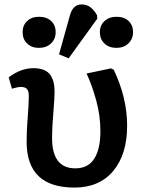

<svg xmlns="http://www.w3.org/2000/svg" viewBox="-20 -825 637 859"><path d="M287.1 -564 244.1 -582 293 -756.8Q306.6 -805.2 345.2 -805.2Q387.7 -805.2 414.1 -756.8L415 -741.2ZM153.8 -610.8Q121.6 -610.8 101.3 -630.4Q81.1 -649.9 81.1 -681.2Q81.1 -711.4 101.3 -730.7Q121.6 -750 153.8 -750Q188.5 -750 208.7 -731.2Q229 -712.4 229 -681.2Q229 -650.4 208.3 -630.6Q187.5 -610.8 153.8 -610.8ZM501 -610.8Q467.8 -610.8 447.3 -630.4Q426.8 -649.9 426.8 -681.2Q426.8 -711.4 447.5 -730.7Q468.3 -750 501 -750Q535.2 -750 555.2 -731.2Q575.2 -712.4 575.2 -681.2Q575.2 -650.4 554.4 -630.6Q533.7 -610.8 501 -610.8ZM313 14.2Q99.1 14.2 99.1 -190.9Q99.1 -241.7 104 -301.3Q108.9 -360.8 108.9 -396Q108.9 -418 100.3 -427Q91.8 -436 74.2 -436Q58.6 -436 33.2 -428.2L19 -479Q73.2 -520 129.9 -520Q157.7 -520 177 -511.7Q196.3 -503.4 206.1 -488.3Q215.8 -473.1 220 -455.8Q224.1 -438.5 224.1 -416Q224.1 -384.8 218.5 -318.8Q212.9 -252.9 212.9 -208Q212.9 -71.8 316.9 -71.8Q374 -71.8 401.6 -115Q429.2 -158.2 429.2 -237.8Q429.2 -307.6 410.4 -376Q391.6 -444.3 367.2 -496.1L476.1 -519L488.8 -513.2Q548.8 -387.2 548.8 -262.2Q548.8 -134.3 486.6 -60.1Q424.3 14.2 313 14.2Z"/></svg>

Font: Literata Book SemiBold
Style: Regular
Weight: 600
Designer: Latin by Veronika Burian and Jose Scaglione. Greek by Irene Vlachou. Cyrillic by Vera Evstafieva
Foundry: TypeTogether
Version: Version 2.003;PS 002.003;hotconv 1.0.88;makeotf.lib2.5.64775